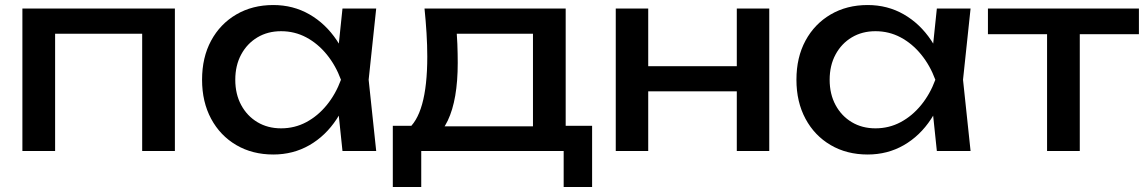

<svg xmlns="http://www.w3.org/2000/svg" viewBox="-20 -600 4559 763"><path d="M675 -566V0H545V-525L605 -466H139L199 -525V0H69V-566Z M1341 0 1319 -210 1345 -283 1319 -355 1341 -566H1475L1445 -283L1475 0ZM1381 -283Q1362 -194 1318 -127Q1274 -60 1209.5 -23Q1145 14 1066 14Q983 14 919 -23.5Q855 -61 819 -128Q783 -195 783 -283Q783 -372 819 -438.5Q855 -505 919 -542.5Q983 -580 1066 -580Q1145 -580 1209.5 -543Q1274 -506 1318.5 -439.5Q1363 -373 1381 -283ZM915 -283Q915 -226 938.5 -182.5Q962 -139 1003 -114.5Q1044 -90 1097 -90Q1151 -90 1197 -114.5Q1243 -139 1278.5 -182.5Q1314 -226 1335 -283Q1314 -340 1278.5 -383.5Q1243 -427 1197 -451.5Q1151 -476 1097 -476Q1044 -476 1003 -451.5Q962 -427 938.5 -383.5Q915 -340 915 -283Z M2333 -100V143H2220V0H1654V143H1541V-100H1687L1723 -98H2136L2168 -100ZM1667 -566H2228V-38H2098V-526L2158 -466H1735L1791 -510Q1796 -466 1797.5 -425.5Q1799 -385 1799 -350Q1799 -204 1759.5 -121Q1720 -38 1649 -38L1596 -83Q1678 -143 1678 -375Q1678 -420 1675 -468.5Q1672 -517 1667 -566Z M2427 -566H2556V0H2427ZM2908 -566H3037V0H2908ZM2500 -337H2962V-237H2500Z M3703 0 3681 -210 3707 -283 3681 -355 3703 -566H3837L3807 -283L3837 0ZM3743 -283Q3724 -194 3680 -127Q3636 -60 3571.5 -23Q3507 14 3428 14Q3345 14 3281 -23.5Q3217 -61 3181 -128Q3145 -195 3145 -283Q3145 -372 3181 -438.5Q3217 -505 3281 -542.5Q3345 -580 3428 -580Q3507 -580 3571.5 -543Q3636 -506 3680.5 -439.5Q3725 -373 3743 -283ZM3277 -283Q3277 -226 3300.5 -182.5Q3324 -139 3365 -114.5Q3406 -90 3459 -90Q3513 -90 3559 -114.5Q3605 -139 3640.5 -182.5Q3676 -226 3697 -283Q3676 -340 3640.5 -383.5Q3605 -427 3559 -451.5Q3513 -476 3459 -476Q3406 -476 3365 -451.5Q3324 -427 3300.5 -383.5Q3277 -340 3277 -283Z M4141 -521H4271V0H4141ZM3906 -566H4506V-464H3906Z"/></svg>

Font: Unbounded
Style: Regular
Weight: 400
Designer: Luke Prowse, Jean-Baptiste Morizot, Fátima Lázaro, Florian Runge
Foundry: NaN
Version: Version 1.701;gftools[0.9.28.dev5+ged2979d]